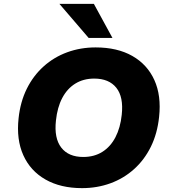

<svg xmlns="http://www.w3.org/2000/svg" viewBox="-20 -961 886 992"><path d="M404 11Q293 11 215 -33.5Q137 -78 100.5 -159Q64 -240 76 -350Q85 -435 118.5 -502.5Q152 -570 205.5 -618Q259 -666 327.5 -691Q396 -716 474 -716Q586 -716 663.5 -672Q741 -628 777.5 -547.5Q814 -467 802 -357Q793 -271 759.5 -203Q726 -135 672.5 -87Q619 -39 550.5 -14Q482 11 404 11ZM410 -150Q467 -150 509 -176.5Q551 -203 576.5 -252Q602 -301 609 -368Q619 -460 581 -507.5Q543 -555 467 -555Q411 -555 369 -529Q327 -503 301.5 -454.5Q276 -406 269 -338Q259 -247 296.5 -198.5Q334 -150 410 -150ZM438 -765 287 -941H465L561 -765Z"/></svg>

Font: Nunito Sans 8pt Black
Style: Italic
Weight: 900
Italic angle: -9°
Version: Version 3.101;gftools[0.9.27]